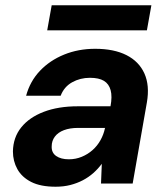

<svg xmlns="http://www.w3.org/2000/svg" viewBox="-20 -696 632 728"><path d="M191 12Q134 12 98.5 -6Q63 -24 46 -54.5Q29 -85 29 -122Q30 -175 60.5 -213Q91 -251 146 -272Q201 -293 275 -293H399Q406 -330 399.5 -354Q393 -378 374 -389.5Q355 -401 321 -401Q284 -401 253.5 -384Q223 -367 210 -333H79Q94 -388 131.5 -427.5Q169 -467 223 -489Q277 -511 341 -511Q412 -511 459.5 -487Q507 -463 527.5 -417.5Q548 -372 537 -308L483 0H363L366 -75Q352 -56 334 -40Q316 -24 294 -12.5Q272 -1 246.5 5.5Q221 12 191 12ZM241 -92Q267 -92 290 -101.5Q313 -111 331 -127Q349 -143 361 -164.5Q373 -186 378 -210L379 -211H276Q245 -211 222.5 -202.5Q200 -194 188 -178Q176 -162 176 -141Q175 -117 193 -104.5Q211 -92 241 -92ZM159 -581 176 -676H554L537 -581Z"/></svg>

Font: DM Sans 20pt
Style: Bold Italic
Weight: 700
Italic angle: -10°
Version: Version 4.004;gftools[0.9.30]